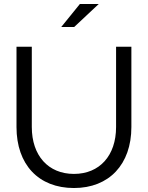

<svg xmlns="http://www.w3.org/2000/svg" viewBox="-20 -935 744 966"><path d="M288 -799H353L477 -915H382ZM352 11C529 11 641 -108 641 -296V-700H564V-296C564 -152 481 -60 352 -60C223 -60 140 -152 140 -296V-700H63V-296C63 -107 174 11 352 11Z"/></svg>

Font: Red Hat Display
Style: Regular
Weight: 400
Designer: Pentagram, MCKL
Foundry: Pentagram, MCKL
Version: Version 1.023